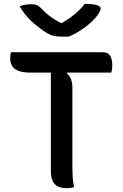

<svg xmlns="http://www.w3.org/2000/svg" viewBox="-20 -971 640 997"><path d="M37 -700H513Q541 -700 552 -681Q563 -662 563 -633Q563 -621 561.5 -611Q560 -601 558 -594H138Q99 -594 76 -603Q53 -612 43 -629Q33 -646 33 -669Q33 -678 34 -685.5Q35 -693 37 -700ZM365 1Q356 3 347.5 4.5Q339 6 327 6Q282 6 263 -16.5Q244 -39 244 -82Q244 -149 244 -216Q244 -283 244 -349.5Q244 -416 244 -483.5Q244 -551 244 -618H340L328 -589Q338 -581 344 -570.5Q350 -560 353 -545.5Q356 -531 356 -514Q356 -447 356 -378.5Q356 -310 356 -240.5Q356 -171 356 -100Q356 -75 357.5 -49Q359 -23 365 1ZM337 -781Q330 -781 323.5 -781Q317 -781 310.5 -781Q304 -781 298 -781Q275 -781 256.5 -785.5Q238 -790 210 -808Q193 -820 175.5 -833.5Q158 -847 141.5 -862.5Q125 -878 110 -897Q95 -916 82 -938Q96 -944 110.5 -946.5Q125 -949 144 -949Q163 -949 174 -943Q185 -937 197 -925Q219 -901 246 -881.5Q273 -862 322 -839L265 -852Q282 -852 299 -852Q316 -852 333 -852L276 -838Q332 -867 366.5 -896Q401 -925 420 -951H426Q454 -951 471 -947.5Q488 -944 495.5 -938.5Q503 -933 503 -926Q503 -920 496.5 -908Q490 -896 476 -879Q463 -864 447 -850Q431 -836 413.5 -823.5Q396 -811 377 -800.5Q358 -790 337 -781Z"/></svg>

Font: Recursive Monospace Casual Medium
Style: Regular
Weight: 500
Version: Version 1.047